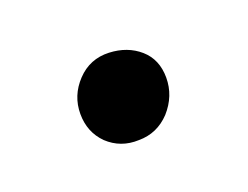

<svg xmlns="http://www.w3.org/2000/svg" viewBox="-38 -337 306 237"><g transform="rotate(-20 115.0 -218.0)"><path d="M73 -176Q57 -192 57 -216Q57 -240 74 -258Q91 -276 116 -275Q140 -274 156 -260Q172 -246 172 -222Q172 -198 155 -179Q138 -161 114 -161Q90 -160 73 -176Z"/></g></svg>

Font: Lusitana
Style: Regular
Weight: 400
Designer: Ana Paula Megda
Foundry: Ana Paula Megda
Version: Version 1.001; ttfautohint (v1.4.1)